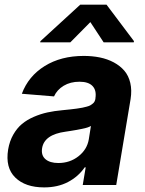

<svg xmlns="http://www.w3.org/2000/svg" viewBox="-20 -792 620 822"><path d="M169 10.3Q88.4 10.3 45.3 -32Q2.1 -74.2 14.9 -152.3Q21 -187.9 36.8 -215.6Q52.6 -243.3 74 -261.2Q95.5 -279.1 124.6 -291.7Q153.8 -304.3 183.2 -310.7Q212.7 -317.1 247.9 -320.3Q269.5 -322.4 281.4 -323.7Q293.3 -324.9 309.1 -327.1Q324.9 -329.2 332.9 -331Q340.9 -332.7 351.2 -335.4Q361.5 -338.1 366.7 -341.1Q371.8 -344.1 377.1 -348.4Q382.5 -352.6 384.9 -357.8Q387.4 -362.9 388.5 -369.3V-371.4Q393.8 -405.2 376.2 -423.7Q358.7 -442.1 320.3 -442.1Q281.2 -442.1 252.7 -424.9Q224.1 -407.7 211.3 -379.3L73.5 -390.6Q101.6 -465.9 171.3 -509.2Q241.1 -552.6 338.4 -552.6Q375.4 -552.6 407.7 -546Q440 -539.4 467.2 -524.9Q494.3 -510.3 512.4 -489.2Q530.5 -468 537.8 -437Q545.1 -405.9 539.1 -367.9L477.6 0H334.2L346.9 -75.6H342.7Q315.3 -35.9 271.3 -12.8Q227.3 10.3 169 10.3ZM281.2 -610.8H152L153.1 -615.8L323.5 -772H436.1L553.6 -615.8L552.6 -610.8H423.7L366.8 -697.4ZM229.8 -94.1Q279.1 -94.1 315.9 -122.9Q352.6 -151.6 360.1 -195L369.3 -252.8Q363.6 -249.3 354.8 -246.3Q345.9 -243.3 331.3 -240.4Q316.8 -237.6 308.9 -236Q301.1 -234.4 282.1 -231.5Q263.1 -228.7 261 -228.3Q169.4 -215.9 160.2 -157.3Q155.5 -127.1 174.5 -110.6Q193.5 -94.1 229.8 -94.1Z"/></svg>

Font: Karasuma Gothic
Style: Bold Italic
Weight: 700
Italic angle: 9.39998°
Designer: Rasmus Andersson / Ryoko Nishizuka
Foundry: Genbu
Version: Version 1.00